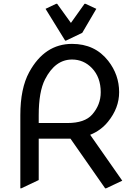

<svg xmlns="http://www.w3.org/2000/svg" viewBox="-20 -980 742 1019"><path d="M185.5 -327.1H337.9Q429.7 -327.1 469.2 -372.1Q514.6 -423.8 514.6 -490.7Q514.6 -569.8 467.8 -618.7Q423.8 -664.1 362.3 -664.1Q272.5 -664.1 218.8 -558.6Q185.5 -493.2 185.5 -368.7ZM87.9 19.5V-368.7Q87.9 -510.7 134.8 -596.7Q216.8 -747.1 362.3 -747.1Q483.9 -747.1 554.2 -657.2Q612.3 -583 612.3 -490.7Q612.3 -406.7 553.2 -334Q515.1 -287.1 458.5 -264.6L628.9 -21L543 19.5H538.1L354 -244.1H185.5V-24.4L92.8 19.5ZM325.7 -764.6 221.7 -933.1 278.3 -960H283.2L356.4 -858.4L428.7 -960H433.6L491.2 -933.1L416.5 -805.7L330.6 -764.6Z"/></svg>

Font: Nova Oval
Style: Book
Weight: 400
Version: Version 2.000